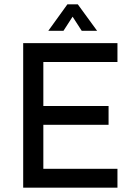

<svg xmlns="http://www.w3.org/2000/svg" viewBox="-20 -866 620 886"><path d="M522 -580V-667H87V0H522V-87H180V-290H481V-377H180V-580H522ZM315 -789 357 -724H428L339 -846H291L203 -724H273L315 -789Z"/></svg>

Font: Maven Pro
Style: Medium
Weight: 500
Designer: Joe Prince
Foundry: Joe Prince
Version: Version 1.003